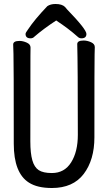

<svg xmlns="http://www.w3.org/2000/svg" viewBox="-20 -918 540 962"><path d="M240 24Q167 24 125 -3Q49 -51 49 -198Q49 -618 47.5 -648Q46 -678 46 -695Q46 -713 78 -713Q95 -713 114 -704.5Q133 -696 133 -680Q133 -668 132.5 -639Q132 -610 132 -210Q132 -150 142 -115Q152 -80 174 -65.5Q196 -51 240 -51Q303 -51 336.5 -104.5Q370 -158 370 -242Q370 -595 367 -697Q367 -715 399 -715Q417 -715 436 -706.5Q455 -698 455 -682Q455 -670 454 -645Q453 -620 453 -230Q453 -117 399.5 -46.5Q346 24 240 24ZM133 -726Q108 -726 108 -748Q108 -754 120 -770Q153 -820 217 -887Q233 -898 258 -898Q291 -898 306 -883L316 -871Q413 -771 413 -748Q413 -726 388 -726Q377 -726 369 -734Q322 -776 262 -815L264 -817Q198 -774 152 -734Q145 -726 133 -726Z"/></svg>

Font: LXGW WenKai Mono Medium
Style: Regular
Weight: 500
Monospace: yes
Designer: LXGW / Fontworks Inc.
Foundry: LXGW / Fontworks Inc.
Version: Version 1.520; June 14, 2025